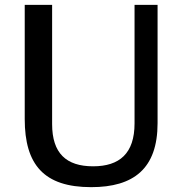

<svg xmlns="http://www.w3.org/2000/svg" viewBox="-20 -762 752 792"><path d="M630 -254V-742H535V-253C535 -129 473 -76 364 -76C253 -76 195 -130 195 -250V-742H82V-271C82 -83 161 10 356 10C531 10 630 -66 630 -254Z"/></svg>

Font: Bisquit Text
Style: Regular
Weight: 400
Version: Version 1.004;Glyphs 3.2.3 (3260)